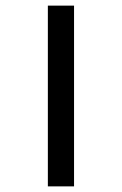

<svg xmlns="http://www.w3.org/2000/svg" viewBox="-20 -662 433 682"><path d="M243 -642V0H150V-642Z"/></svg>

Font: Ek Mukta Medium
Style: Regular
Weight: 500
Designer: Girish Dalvi and Yashodeep Gholap
Foundry: Ek Type
Version: Version 2.538;PS 1.002;hotconv 16.6.51;makeotf.lib2.5.65220;